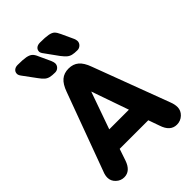

<svg xmlns="http://www.w3.org/2000/svg" viewBox="-240 -908 1016 1016"><g transform="rotate(-45 268.5 -400.0)"><path d="M373 -114 395 -52Q415 10 464 10Q492 10 512 -9Q532 -28 532 -54Q532 -74 523 -97L362 -526Q347 -568 324.5 -587Q302 -606 268 -606Q234 -606 211.5 -587Q189 -568 174 -526L14 -92Q9 -80 7 -70.5Q5 -61 5 -52Q5 -27 24.5 -8.5Q44 10 70 10Q117 10 137 -49L159 -114ZM340 -226H193L267 -435ZM232 -756 284 -684Q298 -666 308.5 -657Q319 -648 333 -644.5Q347 -641 370 -641Q384 -641 394.5 -651Q405 -661 405 -675Q405 -679 403.5 -685.5Q402 -692 399 -698L369 -763Q360 -783 350.5 -792.5Q341 -802 320 -806Q299 -810 259 -810Q241 -810 231 -801.5Q221 -793 221 -779Q221 -770 232 -756ZM65 -756 118 -684Q131 -666 141.5 -657Q152 -648 166 -644.5Q180 -641 203 -641Q218 -641 228 -651Q238 -661 238 -675Q238 -683 232 -698L202 -763Q194 -783 183.5 -792.5Q173 -802 152.5 -806Q132 -810 91 -810Q75 -810 65 -801.5Q55 -793 55 -779Q55 -769 65 -756Z"/></g></svg>

Font: Beiruti ExtraBold
Style: Regular
Weight: 800
Designer: Arlette Boutros
Foundry: Boutros
Version: Version 1.41